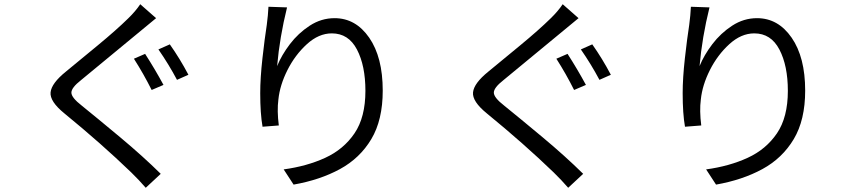

<svg xmlns="http://www.w3.org/2000/svg" viewBox="-20 -824 4040 909"><path d="M667 -569Q714 -496 754 -422L698 -398Q660 -474 614 -546ZM784 -614Q832 -546 872 -470L818 -446Q778 -521 730 -590ZM719 -738Q682 -707 650 -681Q510 -565 364 -445Q318 -409 318 -385.5Q318 -362 367 -324Q440 -265 548.5 -174.5Q657 -84 741 -1L670 65Q638 28 601 -8Q460 -144 285 -287Q215 -344 219.5 -387Q224 -430 292 -485Q354 -536 442.5 -609Q531 -682 587 -737Q622 -771 644 -804Z M1339 -789Q1304 -648 1292 -511Q1313 -563 1352.5 -615Q1392 -667 1446.5 -702.5Q1501 -738 1564 -738Q1664 -738 1728 -645.5Q1792 -553 1792 -395Q1792 -256 1738 -165.5Q1684 -75 1589.5 -23.5Q1495 28 1370 50L1323 -22Q1433 -37 1520 -77Q1607 -117 1658.5 -193Q1710 -269 1710 -394Q1710 -513 1670 -589.5Q1630 -666 1551 -666Q1489 -666 1433 -615Q1377 -564 1341 -492.5Q1305 -421 1298 -353Q1291 -300 1300 -230L1223 -224Q1212 -286 1212 -383Q1212 -454 1222.5 -548Q1233 -642 1243 -706Q1249 -751 1251 -792Z M2667 -569Q2714 -496 2754 -422L2698 -398Q2660 -474 2614 -546ZM2784 -614Q2832 -546 2872 -470L2818 -446Q2778 -521 2730 -590ZM2719 -738Q2682 -707 2650 -681Q2510 -565 2364 -445Q2318 -409 2318 -385.5Q2318 -362 2367 -324Q2440 -265 2548.5 -174.5Q2657 -84 2741 -1L2670 65Q2638 28 2601 -8Q2460 -144 2285 -287Q2215 -344 2219.5 -387Q2224 -430 2292 -485Q2354 -536 2442.5 -609Q2531 -682 2587 -737Q2622 -771 2644 -804Z M3339 -789Q3304 -648 3292 -511Q3313 -563 3352.5 -615Q3392 -667 3446.5 -702.5Q3501 -738 3564 -738Q3664 -738 3728 -645.5Q3792 -553 3792 -395Q3792 -256 3738 -165.5Q3684 -75 3589.5 -23.5Q3495 28 3370 50L3323 -22Q3433 -37 3520 -77Q3607 -117 3658.5 -193Q3710 -269 3710 -394Q3710 -513 3670 -589.5Q3630 -666 3551 -666Q3489 -666 3433 -615Q3377 -564 3341 -492.5Q3305 -421 3298 -353Q3291 -300 3300 -230L3223 -224Q3212 -286 3212 -383Q3212 -454 3222.5 -548Q3233 -642 3243 -706Q3249 -751 3251 -792Z"/></svg>

Font: Gothic Nguyen
Style: Regular
Weight: 400
Designer: MORI Takayuki
Version: Version 1.220;July 21, 2023;FontCreator 14.0.0.2814 64-bit